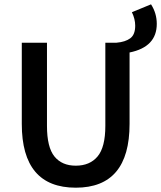

<svg xmlns="http://www.w3.org/2000/svg" viewBox="-20 -850 740 882"><path d="M575.2 -608.9V-280.8Q575.2 12.2 328.1 12.2Q80.1 12.2 80.1 -280.8V-653.8H195.8V-272Q195.8 -173.3 230.2 -131.1Q264.6 -88.9 328.1 -88.9Q392.6 -88.9 428.2 -131.3Q463.9 -173.8 463.9 -272V-653.8H515.1Q555.7 -657.2 578.4 -674.1Q601.1 -690.9 601.1 -731.9Q601.1 -762.7 585.9 -793.9L673.8 -830.1Q700.2 -789.1 700.2 -740.2Q700.2 -634.3 575.2 -608.9Z"/></svg>

Font: Source Sans 3 Semibold
Style: Regular
Weight: 600
Designer: Paul D. Hunt
Foundry: Adobe
Version: Version 3.052;hotconv 1.1.0;makeotfexe 2.6.0